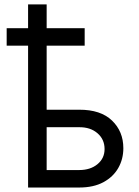

<svg xmlns="http://www.w3.org/2000/svg" viewBox="-20 -838 622 858"><path d="M358.4 -711.9V-633.8H9.8V-711.9ZM177.7 -347.7H334Q429.7 -348.1 480.5 -299.3Q531.2 -250.5 531.2 -175.8Q531.2 -127 508.5 -87.2Q485.8 -47.4 441.9 -23.7Q397.9 0 334 0H105.5V-818.4H188.5V-78.1H334Q383.8 -78.1 415.5 -104.2Q447.3 -130.4 447.3 -171.9Q447.3 -215.3 415.5 -242.7Q383.8 -270 334 -269.5H177.7Z"/></svg>

Font: Inter V
Style: 
Weight: 400
Designer: Rasmus Andersson
Foundry: rsms
Version: Version 4.000;git-a3f224843